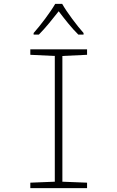

<svg xmlns="http://www.w3.org/2000/svg" viewBox="-20 -968 603 988"><path d="M153 -798V-790H180C214 -824 253 -873 282 -910C311 -872 348 -824 383 -790H410V-798C377 -835 324 -905 300 -948H264C240 -906 188 -837 153 -798ZM136 0H428V-28L301 -33V-680L428 -686V-714H136V-686L262 -680V-33L136 -28Z"/></svg>

Font: Noto Sans Mono SemiCondensed ExtraLight
Style: Regular
Weight: 200
Width: 4
Designer: Monotype Design Team
Foundry: Monotype Imaging Inc.
Version: Version 2.014